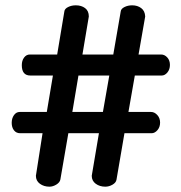

<svg xmlns="http://www.w3.org/2000/svg" viewBox="-20 -733 682 722"><path d="M54 -312H156L179 -449H94Q62 -449 62 -488Q62 -505 70.5 -516.5Q79 -528 92 -528H195L222 -690Q223 -700 236 -706.5Q249 -713 265 -713Q286 -713 300 -702.5Q314 -692 314 -671L290 -528H406L434 -690Q435 -700 448 -706.5Q461 -713 477 -713Q497 -713 511 -702.5Q525 -692 526 -671L501 -528H586Q599 -528 609 -517Q619 -506 619 -489Q619 -472 609.5 -460.5Q600 -449 588 -449H487L463 -312H548Q561 -312 571.5 -300.5Q582 -289 582 -272Q582 -255 572 -243.5Q562 -232 550 -232H448L418 -57Q416 -46 403 -38.5Q390 -31 376 -31Q355 -31 340 -42Q325 -53 325 -72L352 -232H237L207 -58Q205 -47 192 -39Q179 -31 166 -31Q145 -31 130 -42Q115 -53 115 -72L140 -232H56Q41 -232 32.5 -243Q24 -254 24 -271Q24 -288 32.5 -300Q41 -312 54 -312ZM252 -312H367L391 -449H275Z"/></svg>

Font: TerminalDosisSemiBold
Style: Bold
Weight: 600
Designer: EdgarTolentino, PabloImpallari, IginoMarini
Foundry: EdgarTolentino, PabloImpallari, IginoMarini
Version: Version 1.006